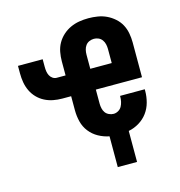

<svg xmlns="http://www.w3.org/2000/svg" viewBox="-102 -619 803 856"><g transform="rotate(-15 300.0 -190.5)"><path d="M426 147H337V5Q311 0 287.5 -13Q264 -26 247.5 -47Q231 -68 224.5 -94Q218 -120 218 -147V-212H177Q156 -212 135.5 -216Q115 -220 96.5 -229.5Q78 -239 63.5 -254Q49 -269 40 -288Q31 -307 27.5 -327.5Q24 -348 24 -369V-404H138V-369Q138 -358 139.5 -348Q141 -338 145.5 -329Q150 -320 158.5 -314Q167 -308 177 -308H218V-373Q218 -394 222 -415.5Q226 -437 236.5 -455.5Q247 -474 263 -488.5Q279 -503 298.5 -512Q318 -521 339 -524.5Q360 -528 382 -528Q403 -528 424.5 -524.5Q446 -521 465 -512Q484 -503 500.5 -488.5Q517 -474 527 -455.5Q537 -437 541 -415.5Q545 -394 545 -373V-212H332V-147Q332 -136 334.5 -125Q337 -114 343 -105.5Q349 -97 359.5 -92Q370 -87 381 -87Q392 -87 402.5 -93Q413 -99 418.5 -109Q424 -119 426.5 -130.5Q429 -142 429 -154V-157H543V-149Q543 -123 536 -97Q529 -71 513.5 -50Q498 -29 475 -15Q452 -1 426 4ZM431 -308V-373Q431 -384 428.5 -395Q426 -406 419.5 -415Q413 -424 403 -428.5Q393 -433 382 -433Q371 -433 360.5 -428.5Q350 -424 343.5 -415Q337 -406 334.5 -395Q332 -384 332 -373V-308Z"/></g></svg>

Font: Iosevka Extrabold Extended
Style: Regular
Weight: 800
Width: 7
Monospace: yes
Designer: Belleve Invis
Foundry: Belleve Invis
Version: Version 32.5.0; ttfautohint (v1.8.4)